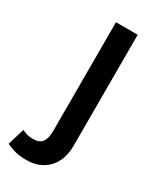

<svg xmlns="http://www.w3.org/2000/svg" viewBox="-249 -556 699 842"><g transform="rotate(30 100.0 -135.0)"><path d="M38 225Q5.5 225 -19 218.8Q-43.5 212.5 -64.5 201.5L-39 117Q-26.5 123 -14 126.8Q-1.5 130.5 16 130.5Q49 130.5 62.8 112Q76.5 93.5 76.5 57V-495H186.5V67.5Q186.5 115.5 168.2 150.8Q150 186 116.5 205.5Q83 225 38 225Z"/></g></svg>

Font: Geologica Roman
Style: Regular
Weight: 400
Designer: Sindre Bremnes, Frode Helland
Foundry: Monokrom Skriftforlag AS
Version: Version 1.010;gftools[0.9.28]